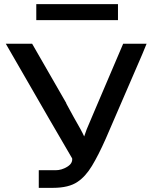

<svg xmlns="http://www.w3.org/2000/svg" viewBox="-20 -906 744 926"><path d="M155 -809V-886H549V-809ZM8 -695H135L300 -408H299L335 -342Q375 -273 386 -248Q394 -270 398 -282L437 -374L574 -695H687Q664 -638 650 -607L490 -237Q455 -158 423.5 -106Q392 -54 354 -29Q312 0 235 0H167V-85H248Q277 -85 304 -101.5Q331 -118 328 -142Q263 -252 8 -695Z"/></svg>

Font: Coval
Style: Medium
Weight: 500
Foundry: Context Ltd
Version: Version 001.000